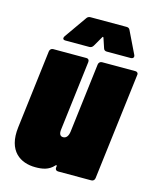

<svg xmlns="http://www.w3.org/2000/svg" viewBox="-108 -773 685 854"><g transform="rotate(15 234.5 -346.0)"><path d="M281 -627 296 -582C298 -575 303 -571 311 -571H421C433 -571 438 -579 433 -589L384 -690C381 -697 376 -700 368 -700H202C195 -700 188 -697 184 -690L113 -589C106 -578 109 -571 121 -571H231C239 -571 245 -575 249 -582L275 -627C277 -631 279 -631 281 -627ZM287 -505 248 -185C245 -164 236 -153 222 -153C208 -153 202 -164 205 -185L244 -505C245 -514 240 -520 232 -520H78C70 -520 63 -514 62 -505L18 -144C4 -31 69 8 137 8C168 8 198 4 222 -23C225 -27 228 -25 228 -21L227 -15C226 -6 231 0 240 0H393C402 0 408 -6 409 -15L469 -505C471 -514 465 -520 457 -520H303C295 -520 288 -514 287 -505Z"/></g></svg>

Font: Barlow Condensed Black
Style: Italic
Weight: 900
Width: 3
Italic angle: -7°
Designer: Jeremy Tribby
Foundry: Tribby Type
Version: Version 1.422;hotconv 1.0.109;makeotfexe 2.5.65596